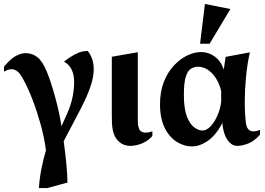

<svg xmlns="http://www.w3.org/2000/svg" viewBox="-32 -731 1350 979"><path d="M166.3 228Q169.5 179 179.6 127.7Q189.8 76.4 202.3 35.7Q193.9 -29.6 175.6 -95.4Q157.3 -161.2 135.2 -219.2Q113.1 -277.2 91.4 -317.6Q72.8 -354 58.1 -366Q43.5 -378 26.9 -378Q17.4 -378 7.1 -374.6Q-3.2 -371.1 -11.6 -365.1V-391.1Q21.1 -430.8 48.3 -445.4Q75.5 -460 98.6 -460Q132.1 -460 158.4 -439.6Q184.6 -419.2 206.9 -365.1Q218.4 -337 229.7 -301.8Q241 -266.6 251.2 -228.6Q261.5 -190.6 269.2 -154.1Q277 -117.5 281.4 -87.2L309.3 -149.1Q330.8 -197.4 338.4 -238.3Q346.1 -279.1 346.1 -312.1Q346.1 -350.6 332.9 -376.8Q319.6 -402.9 294.1 -417Q327.9 -442.4 349.4 -453.6Q371 -464.9 386 -467.9Q401 -470.9 415.6 -470.9Q429.2 -453.9 437.6 -430.4Q445.9 -407 445.9 -379Q445.9 -345.2 434.4 -306.3Q422.9 -267.4 403.4 -225.4Q384 -183.5 360.1 -139.1L292.7 -10.9Q301.4 51.3 306.6 107.3Q311.9 163.4 311.9 200L208.1 228Z M633.1 12.9Q598.5 12.9 575 -8.3Q551.5 -29.5 544 -63.3Q539.5 -84.3 538.8 -104.1Q538.1 -124 538.1 -143V-441.7L670.6 -464.7V-144.1Q670.6 -122.5 670.8 -106.5Q671 -90.5 675.9 -78.1Q678.6 -67.1 687.9 -61Q697.1 -54.9 710.6 -54.9Q720 -54.9 729.1 -56.9Q738.2 -59 744.9 -62V-37.4Q726.9 -17.5 706.2 -6.4Q685.6 4.6 666.5 8.7Q647.4 12.9 633.1 12.9Z M946.8 15.6Q906 15.6 868.4 -8.3Q830.8 -32.3 807.3 -80.2Q783.9 -128.1 783.9 -199.1Q783.9 -263.7 803.4 -313.3Q822.9 -362.9 854.7 -396.9Q886.5 -430.9 923.1 -448.2Q959.6 -465.6 993.8 -465.6Q1031.8 -465.6 1063.2 -442.4Q1094.6 -419.2 1109 -376.6Q1111.4 -390.4 1113.8 -409.9Q1116.3 -429.5 1118.4 -441L1242.1 -464Q1228.5 -404.1 1222.3 -337.7Q1216.1 -271.3 1216.1 -216.4Q1216.1 -182.9 1217.6 -154.2Q1219 -125.5 1221.9 -102.9Q1225 -81.1 1234.9 -71.1Q1244.7 -61 1258.9 -61Q1266.7 -61 1276.1 -63.1Q1285.4 -65.1 1293.9 -69.1V-44.1Q1263.9 -10.9 1233 1Q1202.1 12.9 1178 12.9Q1155.4 12.9 1138.4 -4.6Q1121.5 -22.1 1112.4 -49.2Q1103.4 -76.3 1102.3 -103.9Q1067 -39.1 1026.3 -11.8Q985.6 15.6 946.8 15.6ZM999.9 -65.4Q1021.1 -65.4 1041.6 -86.8Q1062.1 -108.2 1077.1 -142.7Q1092.1 -177.1 1096.1 -215.5Q1095.5 -229.1 1095.7 -240.7Q1095.9 -252.2 1096 -265.3Q1088 -301.6 1070.1 -330.2Q1052.3 -358.8 1028.6 -374.7Q1004.9 -390.6 977.6 -390.6Q957.5 -390.6 941 -380.1Q924.5 -369.6 915.1 -338.9Q905.6 -308.1 905.6 -246.9Q905.6 -176 921 -136.7Q936.4 -97.4 958.6 -81.4Q980.7 -65.4 999.9 -65.4ZM988.1 -507.9 1012.9 -711 1142.7 -684.9 1036.7 -507.9Z"/></svg>

Font: Ancizar Serif Light
Style: Regular
Weight: 300
Designer: Cesar Puertas, Viviana Monsalve, Julian Moncada, Julian Prieto, Jose Castro, Felipe Aragon, Mariel Hernandez, Sara Alarc
Version: Version 8.100